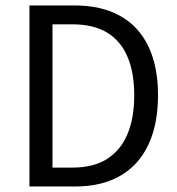

<svg xmlns="http://www.w3.org/2000/svg" viewBox="-20 -676 640 696"><path d="M86.8 0V-656.3H249.1Q347.8 -656.3 415.5 -618.4Q483.2 -580.6 518 -507.7Q552.8 -434.8 552.8 -330.5Q552.8 -226.3 518.2 -152.2Q483.6 -78.1 416.6 -39.1Q349.6 0 252.8 0ZM170.3 -68.5H243.3Q318.1 -68.5 367.6 -99.6Q417.1 -130.8 441.8 -189.2Q466.6 -247.6 466.6 -330.5Q466.6 -413.5 441.8 -471Q417.1 -528.5 367.6 -558.2Q318.1 -587.8 243.3 -587.8H170.3Z"/></svg>

Font: Source Code Pro ExtraLight
Style: Regular
Weight: 200
Monospace: yes
Designer: Paul D. Hunt, Teo Tuominen
Foundry: Adobe
Version: Version 1.026;hotconv 1.1.0;makeotfexe 2.6.0